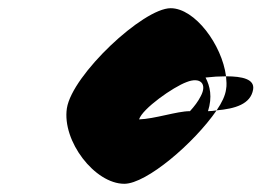

<svg xmlns="http://www.w3.org/2000/svg" viewBox="-20 -742 659 468"><path d="M143 -478C131 -398 211 -294 283 -294C337 -294 453 -393 508 -473C502 -472 494 -471 487 -471C498 -506 492 -532 481 -553C498 -555 515 -556 531 -556C521 -633 455 -722 396 -722C329 -722 156 -560 143 -478ZM319 -451C327 -477 402 -530 435 -542C468 -555 486 -538 469 -507C463 -495 454 -483 443 -471H442C412 -471 356 -452 319 -451ZM508 -473C553 -477 591 -488 597 -524C601 -549 571 -556 531 -556C532 -545 533 -534 531 -524C529 -509 521 -492 508 -473Z"/></svg>

Font: Ampere
Style: SCCndIta
Weight: 400
Version: Version 1